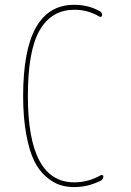

<svg xmlns="http://www.w3.org/2000/svg" viewBox="-20 -760 540 790"><path d="M285.2 9.8Q253.9 9.8 226.6 1Q199.2 -7.8 169.9 -32.7Q140.6 -57.6 120.6 -98.1Q100.6 -138.7 87.9 -207.5Q75.2 -276.4 75.2 -365.2Q75.2 -740.2 285.2 -740.2Q343.8 -740.2 390.6 -713.9Q399.4 -710 400.4 -697.3Q400.4 -693.4 396.5 -691.4Q392.6 -689.5 389.6 -691.4Q339.8 -720.7 285.2 -719.7Q192.4 -719.7 143.6 -636.2Q94.7 -552.7 94.7 -365.2Q94.7 -9.8 285.2 -9.8Q343.8 -9.8 394.5 -39.1Q397.5 -41 401.4 -39.6Q405.3 -38.1 405.3 -34.2Q405.3 -22.5 394.5 -16.6Q341.8 9.8 285.2 9.8Z"/></svg>

Font: Rounded-X Mgen+ 2m thin
Style: Regular
Weight: 100
Designer: [Source Han Sans]
Ryoko NISHIZUKA  (kana & ideographs); Paul D. Hunt (Latin, Greek & Cyrillic); Wenlong ZHANG  (bopomofo
Version: Version 1.059.20150602